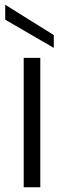

<svg xmlns="http://www.w3.org/2000/svg" viewBox="-20 -790 269 810"><path d="M150 -546V0H80V-546ZM207 -642V-588L2 -707V-770Z"/></svg>

Font: Poppins-tnum Light
Style: Regular
Weight: 300
Designer: Ninad Kale (Devanagari), Jonny Pinhorn (Latin)
Foundry: Indian Type Foundry
Version: Version 4.004